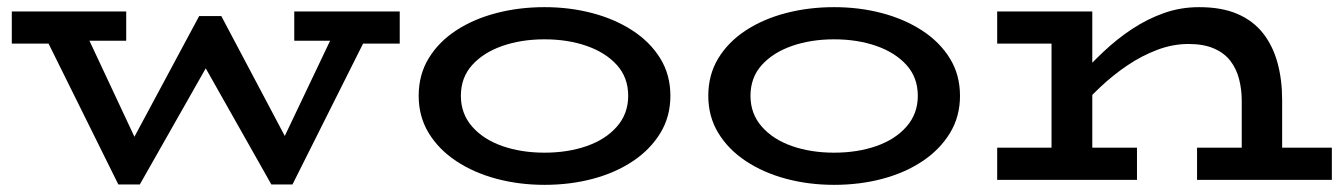

<svg xmlns="http://www.w3.org/2000/svg" viewBox="-20 -503 3752 537"><path d="M13 -381V-471H333V-389H153L150 -381ZM311 13 99 -415H218L389 -50L362 13ZM351 13 316 -46 537 -458H567L585 -364L371 13ZM739 13 526 -364 555 -458H599L815 -50L789 13ZM778 13 740 -46 918 -420H1015L798 13ZM803 -389V-471H1098V-381H959L956 -389Z M1503 14Q1432 14 1368.5 -3Q1305 -20 1256 -52.5Q1207 -85 1179 -131Q1151 -177 1151 -235Q1151 -294 1179 -340Q1207 -386 1256 -418Q1305 -450 1368.5 -466.5Q1432 -483 1503 -483Q1573 -483 1636 -466.5Q1699 -450 1748.5 -418Q1798 -386 1826.5 -340Q1855 -294 1855 -235Q1855 -177 1827 -131Q1799 -85 1750.5 -52.5Q1702 -20 1638.5 -3Q1575 14 1503 14ZM1503 -76Q1568 -76 1621 -94.5Q1674 -113 1705.5 -149Q1737 -185 1737 -235Q1737 -286 1705.5 -321Q1674 -356 1621 -374.5Q1568 -393 1503 -393Q1438 -393 1385 -374.5Q1332 -356 1300.5 -321Q1269 -286 1269 -235Q1269 -185 1300.5 -149Q1332 -113 1385 -94.5Q1438 -76 1503 -76Z M2313 14Q2242 14 2178.5 -3Q2115 -20 2066 -52.5Q2017 -85 1989 -131Q1961 -177 1961 -235Q1961 -294 1989 -340Q2017 -386 2066 -418Q2115 -450 2178.5 -466.5Q2242 -483 2313 -483Q2383 -483 2446 -466.5Q2509 -450 2558.5 -418Q2608 -386 2636.5 -340Q2665 -294 2665 -235Q2665 -177 2637 -131Q2609 -85 2560.5 -52.5Q2512 -20 2448.5 -3Q2385 14 2313 14ZM2313 -76Q2378 -76 2431 -94.5Q2484 -113 2515.5 -149Q2547 -185 2547 -235Q2547 -286 2515.5 -321Q2484 -356 2431 -374.5Q2378 -393 2313 -393Q2248 -393 2195 -374.5Q2142 -356 2110.5 -321Q2079 -286 2079 -235Q2079 -185 2110.5 -149Q2142 -113 2195 -94.5Q2248 -76 2313 -76Z M3453 0V-222Q3453 -253 3445.5 -282Q3438 -311 3421 -333Q3404 -355 3375 -367.5Q3346 -380 3304 -380Q3260 -380 3216.5 -363.5Q3173 -347 3133 -320Q3093 -293 3057.5 -259.5Q3022 -226 2993 -192V-283Q3028 -322 3066 -358Q3104 -394 3146.5 -422Q3189 -450 3235.5 -466.5Q3282 -483 3334 -483Q3397 -483 3441 -464Q3485 -445 3512.5 -410Q3540 -375 3553 -327.5Q3566 -280 3566 -224V0ZM2769 0V-90H3160V0ZM2921 0V-471H3035V0ZM2769 -381V-471H3010V-381ZM3328 0V-90H3705V0Z"/></svg>

Font: BioRhyme SemiExpanded Medium
Style: Regular
Weight: 500
Width: 6
Designer: Aoife Mooney
Foundry: Aoife Mooney Type
Version: Version 1.600;gftools[0.9.33]